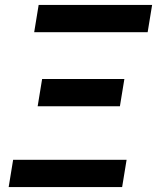

<svg xmlns="http://www.w3.org/2000/svg" viewBox="-20 -755 640 775"><path d="M576 -625H118L136 -735H594ZM132 -326 150 -436H482L464 -326ZM15 0 33 -110H491L473 0Z"/></svg>

Font: Iosevka Aile Extrabold Oblique
Style: Regular
Weight: 800
Italic angle: -9°
Designer: Belleve Invis
Foundry: Belleve Invis
Version: Version 31.1.0; ttfautohint (v1.8.4)